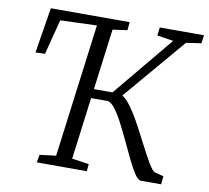

<svg xmlns="http://www.w3.org/2000/svg" viewBox="-81 -834 1007 925"><g transform="rotate(10 422.0 -371.5)"><path d="M156.5 0 163.5 -38 243 -48 327.5 -700 149 -693.5 105 -522 58.5 -520.5 94.5 -743H480L476.5 -703L405 -693L321.5 -47.5L404.5 -35L401.5 0ZM666 0Q652.5 0 635.5 -25.2Q618.5 -50.5 599 -90.5Q579.5 -130.5 558.8 -175.2Q538 -220 517 -260Q496 -300 476.2 -325.2Q456.5 -350.5 439 -350.5H333L338 -395.5H457.5L702 -690.5L622.5 -703L627.5 -743H843.5L838.5 -703L764.5 -692L483 -361L492.5 -395Q510.5 -390.5 529.8 -369.8Q549 -349 568.8 -317.5Q588.5 -286 608 -249.5Q627.5 -213 645.5 -177.5Q658 -153.5 669.5 -131.8Q681 -110 691.2 -92.8Q701.5 -75.5 710.2 -64.5Q719 -53.5 725.5 -51.5L769 -40L765 0Z"/></g></svg>

Font: Merriweather 20pt Light
Style: Italic
Weight: 300
Italic angle: -7.8°
Version: Version 2.101